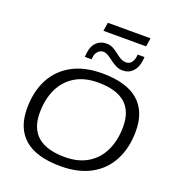

<svg xmlns="http://www.w3.org/2000/svg" viewBox="-181 -1203 1249 1357"><g transform="rotate(20 443.0 -524.5)"><path d="M429 9Q246 9 156 -68.5Q66 -146 66 -294Q66 -421 114.5 -514Q163 -607 256 -658Q349 -709 481 -709Q664 -709 754 -631.5Q844 -554 844 -406Q844 -280 795.5 -186.5Q747 -93 654 -42Q561 9 429 9ZM434 -62Q536 -62 606.5 -105.5Q677 -149 713 -226.5Q749 -304 749 -405Q749 -638 477 -638Q374 -638 303.5 -594.5Q233 -551 197 -474Q161 -397 161 -295Q161 -62 434 -62ZM326 -776Q326 -781 326 -782Q326 -783 326.5 -787.5Q327 -792 329 -809Q335 -861 364.5 -889Q394 -917 439 -917Q466 -917 488 -905.5Q510 -894 529 -878.5Q548 -863 568 -851Q588 -839 612 -839Q638 -839 652.5 -859Q667 -879 669 -902Q671 -914 671 -919H722Q722 -908 719 -889Q713 -838 683.5 -807.5Q654 -777 609 -777Q580 -777 556.5 -789Q533 -801 513 -816.5Q493 -832 474.5 -843.5Q456 -855 436 -855Q414 -855 397.5 -837.5Q381 -820 378 -794Q377 -785 376.5 -781Q376 -777 376 -776Q376 -776 376 -776ZM376 -776Q376 -778 376 -776ZM386 -994 396 -1058H717L707 -994Z"/></g></svg>

Font: Georama Extended
Style: Italic
Weight: 400
Width: 7
Italic angle: -9°
Designer: Jean-Baptiste Levee
Foundry: Production Type
Version: Version 1.000